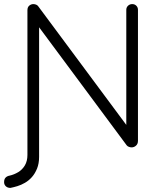

<svg xmlns="http://www.w3.org/2000/svg" viewBox="-40 -720 788 938"><path d="M11 198Q-3 198 -11.5 190Q-20 182 -20 170Q-20 155 -12.5 147.5Q-5 140 7 138Q29 133 49 121Q69 109 81.5 88Q94 67 94 37V-670Q94 -685 103 -692.5Q112 -700 123 -700Q129 -700 136 -697.5Q143 -695 147 -689L588 -95L577 -77V-672Q577 -684 585.5 -692Q594 -700 606 -700Q618 -700 626 -692Q634 -684 634 -672V-32Q634 -17 624.5 -8.5Q615 0 603 0Q597 0 590 -2.5Q583 -5 579 -10L133 -611L151 -620V46Q151 79 141 103.5Q131 128 116 145Q101 162 82 173Q63 184 44.5 189.5Q26 195 11 198Z"/></svg>

Font: Quicksand Light
Style: Regular
Weight: 400
Version: Version 3.004